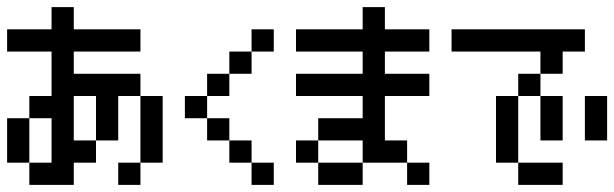

<svg xmlns="http://www.w3.org/2000/svg" viewBox="-20 -520 1728 540"><path d="M0 -62.5V-125H62.5V-62.5ZM0 -125V-187.5H62.5V-125ZM62.5 -187.5V-250H125V-187.5ZM62.5 0V-62.5H125V0ZM125 0V-62.5H187.5V0ZM125 -62.5V-125H187.5V-62.5ZM125 -125V-187.5H187.5V-125ZM125 -187.5V-250H187.5V-187.5ZM125 -250V-312.5H187.5V-250ZM125 -312.5V-375H187.5V-312.5ZM125 -375V-437.5H187.5V-375ZM187.5 -250V-312.5H250V-250ZM250 -250V-312.5H312.5V-250ZM312.5 -250V-312.5H375V-250ZM375 -187.5V-250H437.5V-187.5ZM375 -125V-187.5H437.5V-125ZM375 -62.5V-125H437.5V-62.5ZM312.5 0V-62.5H375V0ZM187.5 -62.5V-125H250V-62.5ZM250 -187.5V-250H312.5V-187.5ZM250 -125V-187.5H312.5V-125ZM0 -375V-437.5H62.5V-375ZM62.5 -375V-437.5H125V-375ZM187.5 -375V-437.5H250V-375ZM250 -375V-437.5H312.5V-375ZM125 -437.5V-500H187.5V-437.5ZM312.5 -375V-437.5H375V-375Z M500 -187.5V-250H562.5V-187.5ZM562.5 -125V-187.5H625V-125ZM625 -62.5V-125H687.5V-62.5ZM562.5 -250V-312.5H625V-250ZM625 -312.5V-375H687.5V-312.5ZM687.5 -375V-437.5H750V-375ZM687.5 0V-62.5H750V0Z M812.5 -62.5V-125H875V-62.5ZM875 -125V-187.5H937.5V-125ZM937.5 -125V-187.5H1000V-125ZM875 0V-62.5H937.5V0ZM937.5 0V-62.5H1000V0ZM1000 -62.5V-125H1062.5V-62.5ZM1000 -125V-187.5H1062.5V-125ZM1000 -187.5V-250H1062.5V-187.5ZM1000 -250V-312.5H1062.5V-250ZM1000 -312.5V-375H1062.5V-312.5ZM1000 -375V-437.5H1062.5V-375ZM812.5 -250V-312.5H875V-250ZM875 -250V-312.5H937.5V-250ZM937.5 -250V-312.5H1000V-250ZM1062.5 -250V-312.5H1125V-250ZM1125 -250V-312.5H1187.5V-250ZM812.5 -375V-437.5H875V-375ZM875 -375V-437.5H937.5V-375ZM937.5 -375V-437.5H1000V-375ZM1062.5 -375V-437.5H1125V-375ZM1125 -375V-437.5H1187.5V-375ZM1000 -437.5V-500H1062.5V-437.5ZM1062.5 -62.5V-125H1125V-62.5ZM1125 0V-62.5H1187.5V0Z M1375 -125V-187.5H1437.5V-125ZM1375 -62.5V-125H1437.5V-62.5ZM1437.5 0V-62.5H1500V0ZM1500 0V-62.5H1562.5V0ZM1437.5 -250V-312.5H1500V-250ZM1375 -187.5V-250H1437.5V-187.5ZM1250 -375V-437.5H1312.5V-375ZM1312.5 -375V-437.5H1375V-375ZM1375 -375V-437.5H1437.5V-375ZM1437.5 -375V-437.5H1500V-375ZM1500 -375V-437.5H1562.5V-375ZM1562.5 -375V-437.5H1625V-375ZM1500 -312.5V-375H1562.5V-312.5ZM1500 -187.5V-250H1562.5V-187.5ZM1500 -125V-187.5H1562.5V-125ZM1625 -187.5V-250H1687.5V-187.5ZM1625 -125V-187.5H1687.5V-125Z"/></svg>

Font: AprilSans
Style: Regular
Weight: 400
Designer: typesprite
Version: Version 1.001;PS 001.001;hotconv 1.0.88;makeotf.lib2.5.64775